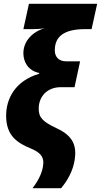

<svg xmlns="http://www.w3.org/2000/svg" viewBox="-20 -780 527 1002"><path d="M150 202H299C332 163 361 112 370 53C380 -16 365 -69 277 -110C202 -145 182 -167 182 -213C182 -276 226 -325 297 -325H369L398 -460H325C285 -460 266 -485 266 -517C266 -593 318 -628 426 -628H458L487 -760H131L102 -628H152C172 -628 190 -629 214 -633C150 -615 102 -566 102 -502C102 -461 123 -412 185 -399L184 -395C59 -358 12 -265 12 -176C12 -68 74 -33 143 -4C201 20 210 48 205 83C201 114 188 152 150 202Z"/></svg>

Font: Noto Sans ExtraCondensed Black
Style: Italic
Weight: 900
Width: 2
Italic angle: -12°
Designer: Monotype Design Team
Foundry: Monotype Imaging Inc.
Version: Version 2.013